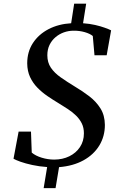

<svg xmlns="http://www.w3.org/2000/svg" viewBox="-20 -874 642 1016"><path d="M211 121.5 229.5 10Q187 7 150.5 -1Q114 -9 88.2 -18.2Q62.5 -27.5 51.5 -34L78.5 -177.5H144L148 -66.5Q168 -49.5 200.8 -39.5Q233.5 -29.5 266.5 -29.5Q311 -29.5 346.8 -47Q382.5 -64.5 403.2 -95.8Q424 -127 424 -168.5Q424 -198 413 -220.5Q402 -243 383 -261.8Q364 -280.5 339.2 -296.8Q314.5 -313 286.5 -330Q259 -346.5 230.5 -366Q202 -385.5 178 -410Q154 -434.5 139.2 -466Q124.5 -497.5 124 -538.5Q124 -600 154.2 -646.2Q184.5 -692.5 237 -719.8Q289.5 -747 356.5 -751L372.5 -854.5H436L419.5 -751Q454.5 -748.5 483.8 -741.8Q513 -735 534.5 -727.2Q556 -719.5 568 -713.5L544.5 -581.5H480L471 -683.5Q456 -696 428 -704Q400 -712 369 -711.5Q343 -711.5 318.2 -702.8Q293.5 -694 273.8 -677.2Q254 -660.5 242.2 -636.5Q230.5 -612.5 230.5 -581.5Q230.5 -543.5 249.2 -515.8Q268 -488 301 -464.8Q334 -441.5 376 -416Q416.5 -392 452.5 -364.5Q488.5 -337 511.5 -300.5Q534.5 -264 535 -213Q535 -152.5 505.5 -104Q476 -55.5 421.5 -25.5Q367 4.5 292.5 10.5L274 121.5Z"/></svg>

Font: Merriweather 72pt Medium
Style: Italic
Weight: 500
Italic angle: -7.8°
Version: Version 2.101